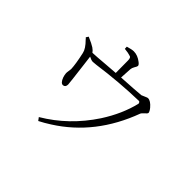

<svg xmlns="http://www.w3.org/2000/svg" viewBox="-170 -1030 1341 1341"><g transform="rotate(45 500.0 -360.0)"><path d="M410.2 -735.4 409.2 -755.9Q448.2 -767.6 466.8 -767.6Q505.9 -767.6 543 -738.3Q559.6 -725.6 559.6 -715.8Q559.6 -709 547.9 -690.4Q539.1 -675.8 538.1 -661.1Q535.2 -624 533.2 -575.2Q668 -583 720.7 -587.9Q725.6 -588.9 752.9 -601.6Q762.7 -606.4 768.6 -606.4Q794.9 -606.4 826.2 -569.3Q842.8 -548.8 843.8 -536.1Q843.8 -528.3 822.3 -510.7Q809.6 -499 806.6 -492.2Q686.5 -167 419.9 2Q380.9 27.3 338.9 48.8L322.3 26.4Q510.7 -85 635.7 -275.4Q717.8 -402.3 749 -532.2Q746.1 -546.9 737.3 -547.9Q544.9 -543 348.6 -515.6Q324.2 -512.7 315.4 -512.7Q298.8 -513.7 277.3 -525.4Q279.3 -512.7 286.1 -455.1Q306.6 -290 306.6 -279.3Q306.6 -252.9 285.2 -250Q262.7 -248 247.1 -290Q241.2 -308.6 240.2 -323.2Q239.3 -330.1 242.2 -348.6Q245.1 -363.3 245.1 -370.1Q243.2 -418 223.6 -506.8Q216.8 -542 170.9 -587.9Q169.9 -589.8 167 -592.8Q162.1 -597.7 160.2 -599.6L171.9 -617.2Q223.6 -594.7 242.2 -582Q260.7 -569.3 269.5 -555.7Q302.7 -556.6 393.6 -564.5Q455.1 -569.3 484.4 -571.3Q484.4 -670.9 483.4 -695.3Q482.4 -717.8 473.6 -722.7Q469.7 -723.6 464.8 -725.6Q450.2 -731.4 410.2 -735.4Z"/></g></svg>

Font: GenYoMin JP Light
Style: Regular
Weight: 300
Version: Version 1.001;PS 1;hotconv 16.6.51;makeotf.lib2.5.65220 DEVE